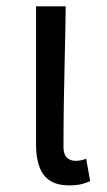

<svg xmlns="http://www.w3.org/2000/svg" viewBox="-20 -563 332 597"><path d="M195.3 13.4Q157.9 13.4 135.5 -1.2Q113 -15.9 102.6 -44.1Q92.1 -72.3 92.1 -112.4V-543.4H184.3Q183.5 -469.8 181.5 -393.9Q179.6 -318 178.5 -244.8Q177.4 -171.5 177.4 -105.8Q177.4 -83.3 187.6 -73.1Q197.7 -62.9 215.4 -62.9Q223 -62.9 230.9 -64.4Q238.8 -65.9 248 -69.3L260.4 0.1Q248.8 5.7 233.7 9.5Q218.6 13.4 195.3 13.4Z"/></svg>

Font: Noto Sans SC Thin
Style: Regular
Weight: 100
Designer: Ryoko NISHIZUKA 西塚涼子 (kana, bopomofo & ideographs); Paul D. Hunt (Latin, Greek & Cyrillic); Sandoll Communications 산돌커뮤니
Foundry: Adobe
Version: Version 2.004-H2;hotconv 1.0.118;makeotfexe 2.5.65603